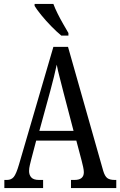

<svg xmlns="http://www.w3.org/2000/svg" viewBox="-20 -951 608 971"><path d="M2 0V-41H15Q37 -41 49.5 -56Q62 -71 76 -119L250 -714H324L502 -87Q510 -60 522.5 -50.5Q535 -41 560 -41H568V0H339V-41H357Q404 -41 404 -80Q404 -90 400.5 -106.5Q397 -123 393 -138L366 -240H163L138 -145Q135 -133 131 -116.5Q127 -100 127 -86Q127 -66 138.5 -53.5Q150 -41 177 -41H198V0ZM179 -289H352L302 -480Q291 -525 281.5 -560.5Q272 -596 267 -624Q261 -596 252.5 -561.5Q244 -527 234 -490ZM290 -771Q268 -789 240 -817.5Q212 -846 188.5 -875Q165 -904 155 -921V-931H250Q258 -909 271.5 -882Q285 -855 300 -829Q315 -803 326 -784V-771Z"/></svg>

Font: Noto Serif Hebrew ExtraCondensed
Style: Regular
Weight: 400
Width: 2
Designer: Monotype Design Team
Foundry: Monotype Imaging Inc.
Version: Version 2.004; ttfautohint (v1.8.4.7-5d5b)